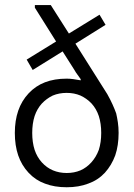

<svg xmlns="http://www.w3.org/2000/svg" viewBox="-20 -748 541 777"><path d="M250 9.8Q298.8 9.8 336.9 -4.9Q376 -18.6 404.3 -48.8Q431.6 -79.1 446.3 -119.1Q460 -159.2 460 -210Q460 -232.4 457 -252.9Q454.1 -272.5 450.2 -289.1Q444.3 -305.7 435.5 -325.2Q426.8 -344.7 414.1 -367.2Q371.1 -434.6 285.2 -571.3Q315.4 -589.8 407.2 -647.5Q401.4 -657.2 382.8 -688.5Q351.6 -668.9 258.8 -612.3Q241.2 -640.6 185.5 -727.5Q169.9 -727.5 121.1 -727.5Q121.1 -725.6 121.1 -716.8Q142.6 -682.6 207 -580.1Q177.7 -561.5 87.9 -506.8Q93.8 -496.1 112.3 -464.8Q142.6 -483.4 233.4 -540Q245.1 -521.5 281.2 -464.8Q287.1 -454.1 293.9 -445.3Q299.8 -436.5 306.6 -427.7Q306.6 -426.8 306.6 -422.9Q291 -425.8 277.3 -427.7Q262.7 -429.7 250 -429.7Q200.2 -429.7 162.1 -415Q124 -400.4 95.7 -370.1Q67.4 -339.8 53.7 -299.8Q40 -259.8 40 -210Q40 -159.2 53.7 -119.1Q67.4 -79.1 95.7 -48.8Q124 -18.6 162.1 -4.9Q200.2 9.8 250 9.8ZM389.6 -210Q389.6 -171.9 379.9 -141.6Q369.1 -112.3 349.6 -90.8Q330.1 -69.3 305.7 -58.6Q280.3 -47.9 250 -47.9Q219.7 -47.9 194.3 -58.6Q168.9 -69.3 149.4 -90.8Q129.9 -112.3 120.1 -141.6Q110.4 -171.9 110.4 -210Q110.4 -248 120.1 -278.3Q129.9 -307.6 149.4 -329.1Q168.9 -349.6 193.4 -361.3Q218.8 -372.1 250 -372.1Q280.3 -372.1 305.7 -361.3Q331.1 -349.6 350.6 -329.1Q370.1 -307.6 379.9 -278.3Q389.6 -248 389.6 -210Z"/></svg>

Font: TextaAlt
Style: Regular
Weight: 400
Designer: Daniel Hernandez & Miguel Hernandez
Version: Version 1.005;com.myfonts.easy.latinotype.texta.alt-regular.